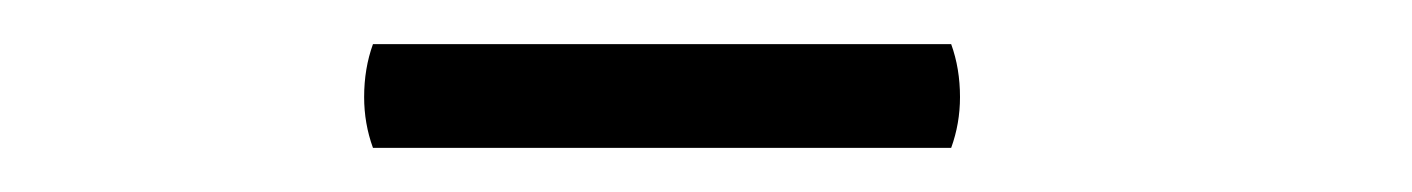

<svg xmlns="http://www.w3.org/2000/svg" viewBox="-20 -667 640 87"><path d="M411 -647Q415 -636 415 -623Q415 -611 411 -600H149Q145 -611 145 -623Q145 -636 149 -647Z"/></svg>

Font: Arima Madurai Medium
Style: Regular
Weight: 500
Designer: Joana Correia and Natanael Gama
Foundry: NDISCOVER
Version: Version 1.020